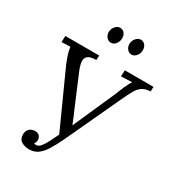

<svg xmlns="http://www.w3.org/2000/svg" viewBox="-217 -1040 1079 1183"><g transform="rotate(30 323.0 -448.0)"><path d="M174 17Q143 17 119.5 3Q96 -11 96 -44Q96 -70 111 -84.5Q126 -99 149 -100Q173 -101 183.5 -87Q194 -73 193 -57Q192 -42 183 -32Q186 -30 188.5 -29Q191 -28 198 -28Q215 -28 230 -46Q245 -64 260 -93.5Q275 -123 290 -155L113 -546Q96 -586 88.5 -612.5Q81 -639 79 -658L17 -656L19 -700H260L258 -667Q216 -667 199.5 -653Q183 -639 185 -614.5Q187 -590 200 -558L288 -349Q299 -324 310 -298.5Q321 -273 331 -247H333L468 -552Q479 -582 493.5 -614Q508 -646 519 -659L440 -656L442 -700H646L645 -667Q608 -665 586.5 -650.5Q565 -636 549.5 -608.5Q534 -581 515 -540L333 -149Q307 -94 284 -57Q261 -20 235 -1.5Q209 17 174 17ZM429 -804Q410 -804 397 -820Q384 -836 385 -858Q387 -881 401.5 -897Q416 -913 434 -913Q454 -913 466 -897Q478 -881 476 -858Q475 -836 460.5 -820Q446 -804 429 -804ZM282 -804Q263 -804 250 -820Q237 -836 238 -858Q240 -881 254.5 -897Q269 -913 287 -913Q307 -913 319 -897Q331 -881 329 -858Q328 -836 314 -820Q300 -804 282 -804Z"/></g></svg>

Font: Lora
Style: Italic
Weight: 400
Italic angle: -3°
Designer: Olga Karpushina, Alexei Vanyashin (Cyrillic)
Foundry: Cyreal
Version: Version 3.008